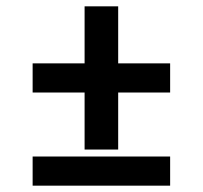

<svg xmlns="http://www.w3.org/2000/svg" viewBox="-20 -586 640 606"><path d="M247 -114V-294H83V-386H247V-566H353V-386H517V-294H353V-114ZM83 0V-92H517V0Z"/></svg>

Font: Zed Mono Semibold Extended
Style: Regular
Weight: 600
Width: 7
Monospace: yes
Designer: Belleve Invis
Foundry: Belleve Invis
Version: Version 1.0.0; ttfautohint (v1.8.4)